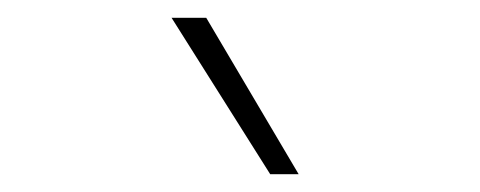

<svg xmlns="http://www.w3.org/2000/svg" viewBox="-20 -828 540 216"><path d="M284 -632 173 -808H212L316 -632Z"/></svg>

Font: Encode Sans Condensed Thin Thin
Style: Regular
Weight: 250
Version: Version 3.002